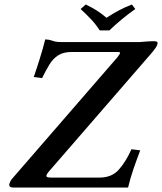

<svg xmlns="http://www.w3.org/2000/svg" viewBox="-20 -833 720 853"><path d="M423 -698Q405 -726 383 -749Q361 -772 338 -793L361 -813Q388 -800 409.5 -786.5Q431 -773 453 -754Q484 -774 509.5 -787.5Q535 -801 566 -813L581 -793Q550 -771 521.5 -747.5Q493 -724 466 -698ZM549 0H37Q20 0 21 -15Q23 -20 25.5 -26Q28 -32 33 -38L502 -579Q508 -587 512.5 -594.5Q517 -602 504 -602H298Q262 -602 239 -587.5Q216 -573 200 -547Q184 -521 167 -486L130 -491Q141 -522 156 -570Q171 -618 181 -658Q199 -657 206.5 -654Q214 -651 224 -648.5Q234 -646 257 -646H599Q622 -648 636.5 -649Q651 -650 660 -650Q674 -650 677.5 -647.5Q681 -645 680 -640Q679 -632 672.5 -622Q666 -612 648 -591L198 -72Q186 -58 186 -51Q186 -44 208 -44H422Q477 -44 508.5 -80Q540 -116 564 -170L603 -165Q588 -126 573.5 -84Q559 -42 549 0Z"/></svg>

Font: Libertinus Serif Semibold Italic
Style: Regular
Weight: 600
Italic angle: -11.5°
Designer: Philipp H. Poll, Khaled Hosny
Foundry: Caleb Maclennan
Version: Version 7.051;RELEASE